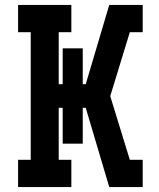

<svg xmlns="http://www.w3.org/2000/svg" viewBox="-20 -755 640 775"><path d="M421 0 326 -320H314V-175H233V-320H217V-110H268V0H53V-110H104V-625H53V-735H268V-625H217V-415H233V-560H314V-415H326L421 -735H556V-625H504L425 -367L504 -110H556V0Z"/></svg>

Font: Iosevka HT Extrabold Extended
Style: Regular
Weight: 800
Width: 7
Monospace: yes
Designer: Belleve Invis
Foundry: Belleve Invis
Version: Version 32.3.0; ttfautohint (v1.8.4)